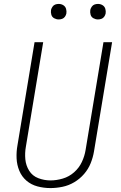

<svg xmlns="http://www.w3.org/2000/svg" viewBox="-20 -950 616 978"><path d="M237 8Q267 8 298.5 1.5Q330 -5 358.5 -22Q387 -39 408.5 -64Q430 -89 442 -119Q454 -149 459 -180L551 -735H507L416 -186Q411 -155 397 -125Q383 -95 357.5 -72.5Q332 -50 300 -40.5Q268 -31 237 -31Q205 -31 175 -42.5Q145 -54 128.5 -80.5Q112 -107 109 -139Q106 -171 112 -204L200 -735H156L69 -210Q63 -177 64.5 -143.5Q66 -110 78.5 -80Q91 -50 115 -29.5Q139 -9 171 -0.5Q203 8 237 8ZM479 -851Q488 -851 496.5 -854Q505 -857 510.5 -864.5Q516 -872 518 -881Q520 -893 516.5 -905Q513 -917 502.5 -923.5Q492 -930 479 -930Q470 -930 461.5 -927Q453 -924 447.5 -916Q442 -908 440 -900Q438 -887 441.5 -875Q445 -863 456 -857Q467 -851 479 -851ZM279 -851Q288 -851 296.5 -854Q305 -857 310.5 -864.5Q316 -872 318 -881Q320 -893 316.5 -905Q313 -917 302.5 -923.5Q292 -930 279 -930Q270 -930 261.5 -927Q253 -924 247.5 -916Q242 -908 240 -900Q238 -887 241.5 -875Q245 -863 256 -857Q267 -851 279 -851Z"/></svg>

Font: Iosevka Sparkle Extralight
Style: Italic
Weight: 200
Italic angle: -9°
Designer: Belleve Invis
Foundry: Belleve Invis
Version: Version 4.5.0; ttfautohint (v1.8.3)